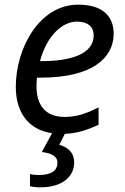

<svg xmlns="http://www.w3.org/2000/svg" viewBox="-20 -566 539 826"><path d="M48 -192C48 -81 104 -7 204 7L160 88C200 93 227 105 227 134C227 169 200 187 145 187C136 187 122 186 109 183V235C121 238 136 240 154 240C247 240 299 194 299 134C299 85 266 66 235 57L259 10C317 7 357 -8 404 -29V-104C351 -77 309 -63 258 -63C175 -63 137 -114 137 -195C137 -206 138 -220 139 -232H156C376 -232 469 -316 469 -421C469 -500 417 -546 316 -546C151 -546 48 -361 48 -192ZM152 -303C181 -411 247 -473 311 -473C360 -473 383 -449 383 -414C383 -331 279 -303 159 -303Z"/></svg>

Font: BC Sans
Style: Italic
Weight: 400
Italic angle: -12°
Designer: Monotype Design Team
Designer: Province of B.C.
Foundry: Monotype Imaging Inc.
Version: Version 2.000;GOOG;noto-source:20170915:90ef993387c0